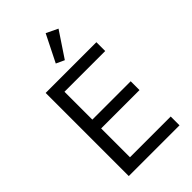

<svg xmlns="http://www.w3.org/2000/svg" viewBox="-278 -1044 1140 1140"><g transform="rotate(-45 291.5 -474.5)"><path d="M93 0ZM93 0V-698H519V-624H177V-390H499V-316H177V-74H519V0ZM311 -755 259 -779 344 -949 417 -914Z"/></g></svg>

Font: Aneliza
Style: Regular
Weight: 400
Designer: Mike Abbink, Paul van der Laan, Pieter van Rosmalen
Foundry: Bold Monday
Version: Version 3.001;September 8, 2019;FontCreator 11.5.0.2425 64-b